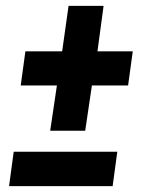

<svg xmlns="http://www.w3.org/2000/svg" viewBox="-20 -638 487 658"><path d="M11 0 27 -118H382L366 0ZM335 -618 314 -462H435L419 -345H295L272 -190H152L175 -345H51L67 -462H193L215 -618Z"/></svg>

Font: Fira Sans Extra Condensed
Style: Bold Italic
Weight: 700
Width: 3
Italic angle: -8°
Designer: Carrois Corporate & Edenspiekermann AG
Foundry: Carrois Corporate GbR & Edenspiekermann AG
Version: Version 4.203